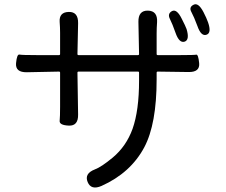

<svg xmlns="http://www.w3.org/2000/svg" viewBox="-20 -807 1040 885"><path d="M448 50Q400 71 384 32Q368 -7 417 -26Q447 -37 500 -81Q562 -133 591 -213Q621 -298 621 -435V-472Q621 -477 616 -477H342Q337 -477 337 -472L340 -279Q341 -226 297 -228Q253 -230 255 -250Q257 -270 257 -315V-472Q257 -477 252 -477L104 -474Q50 -473 54 -516Q58 -558 69.5 -555.5Q81 -553 149 -553H252Q257 -553 257 -558V-656Q257 -681 255 -706Q252 -751 297 -752Q341 -753 340 -700L337 -558Q337 -553 342 -553H616Q621 -553 621 -558L618 -706Q617 -759 662 -758Q707 -757 704 -705Q702 -678 702 -653V-558Q702 -553 707 -553H811Q875 -553 884.5 -555Q894 -557 898 -516Q902 -474 849 -475L707 -477Q702 -477 702 -472V-442Q702 -235 645 -128Q582 -10 448 50ZM831 -615Q806 -607 789 -656Q775 -696 763 -720Q751 -744 773 -756Q795 -767 818 -720Q835 -687 840 -673Q855 -623 831 -615ZM932 -647Q907 -638 890 -687Q874 -730 862 -752Q850 -774 872 -785Q894 -797 918 -751Q932 -724 939 -704Q956 -655 932 -647Z"/></svg>

Font: Resource Han Rounded CN
Style: Regular
Weight: 400
Designer: Cyano Hao (round all glyphs); Ryoko NISHIZUKA  (kana, bopomofo & ideographs); Paul D. Hunt (Latin, Greek & Cyrillic); Sa
Foundry: Cyano Hao
Version: 0.990